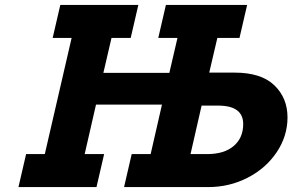

<svg xmlns="http://www.w3.org/2000/svg" viewBox="-20 -760 1188 780"><path d="M542 -740 511 -606H433L400 -464H668L701 -606H623L654 -740H984L953 -606H863L830 -465H933Q1041 -465 1094.5 -413.5Q1148 -362 1148 -283Q1148 -207 1104 -141.5Q1060 -76 986 -38Q912 0 826 0H484L515 -134H592L638 -335H370L324 -134H403L372 0H55L86 -134H162L271 -606H194L225 -740ZM754 -134H821Q891 -134 929.5 -167Q968 -200 968 -256Q968 -331 866 -331H799Z"/></svg>

Font: Arvo
Style: Bold Italic
Weight: 700
Italic angle: -13°
Designer: Anton Koovit (Cyrillic Expansion: Cyreal)
Foundry: Anton Koovit, Yassin Baggar
Version: Version 3.000